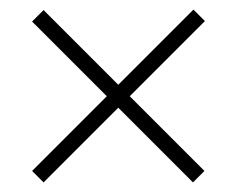

<svg xmlns="http://www.w3.org/2000/svg" viewBox="-20 -544 495 401"><path d="M384 -524 408 -500 251 -343 407 -187 383 -163 227 -319 71 -163 47 -187 203 -343 47 -499 71 -523 227 -367Z"/></svg>

Font: Noto Sans Kannada Condensed ExtraLight
Style: Regular
Weight: 200
Width: 3
Designer: Jelle Bosma - Monotype Design Team
Foundry: Monotype Imaging Inc.
Version: Version 2.005; ttfautohint (v1.8.4.7-5d5b)